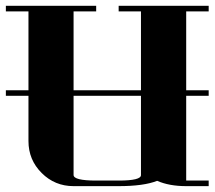

<svg xmlns="http://www.w3.org/2000/svg" viewBox="-20 -635 732 655"><path d="M0 -308.1V-327.1H77.1V-596.2H0V-615.2H308.1V-596.2H231V-327.1H460.9V-596.2H384.8V-615.2H691.9V-596.2H615.2V-327.1H691.9V-308.1H615.2V-19H691.9V0H615.2Q557.1 0 516.1 -18.1Q470.7 0 384.8 0H231Q167 0 122.1 -44.9Q77.1 -89.8 77.1 -153.8V-308.1ZM231 -38.1Q231 -19 308.1 -19H384.8Q461.9 -19 460.9 -38.1V-308.1H231Z"/></svg>

Font: Hjet
Style: Regular
Weight: 400
Designer: T. Christopher White
Version: Version 1.2